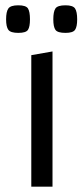

<svg xmlns="http://www.w3.org/2000/svg" viewBox="-20 -704 316 724"><path d="M98 -496 178 -510V0H98ZM227 -580Q197 -580 189 -591.5Q181 -603 181 -631Q181 -660 189 -672Q197 -684 227 -684Q255 -684 263 -672Q271 -660 271 -631Q271 -603 263 -591.5Q255 -580 227 -580ZM49 -580Q20 -580 11.5 -591.5Q3 -603 3 -631Q3 -660 11.5 -672Q20 -684 49 -684Q78 -684 85.5 -672Q93 -660 93 -631Q93 -603 85.5 -591.5Q78 -580 49 -580Z"/></svg>

Font: Changa Light
Style: Regular
Weight: 300
Designer: Eduardo Rodriguez Tunni
Foundry: Eduardo Rodriguez Tunni
Version: Version 3.002; ttfautohint (v1.8.2)